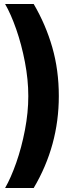

<svg xmlns="http://www.w3.org/2000/svg" viewBox="-20 -823 328 977"><path d="M151.4 133.8H5.9Q35.6 82 62.7 4.9Q89.8 -72.3 106.9 -161.4Q124 -250.5 124 -334Q124 -417.5 106.9 -506.8Q89.8 -596.2 62.7 -673.8Q35.6 -751.5 5.9 -802.7H151.4Q212.9 -697.8 246.1 -582Q279.3 -466.3 279.3 -334Q279.3 -82 151.4 133.8Z"/></svg>

Font: Pretendard GOV Black
Style: Regular
Weight: 900
Designer: Base glyphs from Inter by Rasmus Andersson; Hangeul glyphs from Noto Sans CJK(Source Han Sans) by Jang Soo-young and Kan
Foundry: Kil Hyung-jin
Version: Version 1.309